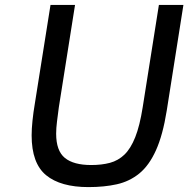

<svg xmlns="http://www.w3.org/2000/svg" viewBox="-20 -757 768 783"><path d="M341 6Q227 6 168 -42.5Q109 -91 109 -205Q109 -231 112.5 -265Q116 -299 122 -334L186 -737H286L220 -320Q216 -290 212.5 -262Q209 -234 209 -212Q209 -142 244.5 -113Q280 -84 352 -84Q395 -84 428.5 -93Q462 -102 487.5 -126.5Q513 -151 531.5 -197.5Q550 -244 562 -320L628 -737H728L660 -306Q644 -206 616 -144Q588 -82 548 -49.5Q508 -17 456.5 -5.5Q405 6 341 6Z"/></svg>

Font: Exo Thin Medium
Style: Italic
Weight: 500
Italic angle: -9°
Version: Version 2.000